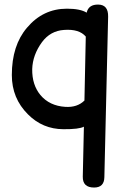

<svg xmlns="http://www.w3.org/2000/svg" viewBox="-20 -549 560 847"><path d="M395 278.3Q439.5 278.3 440.4 232.9L457 -475.6Q458 -527.8 414.1 -528.8Q370.6 -529.8 362.3 -493.2Q334 -510.7 275.4 -510.7Q169.9 -510.7 99.1 -426.8Q32.2 -348.6 32.2 -217.8Q32.2 -115.2 103.5 -44.4Q168 20.5 259.3 21Q329.1 21.5 350.1 9.8L345.2 230Q344.2 278.3 395 278.3ZM352.5 -105.5Q320.8 -74.2 268.1 -77.6Q198.2 -82 158.2 -129.9Q121.1 -174.8 122.1 -244.1Q124 -306.6 165 -362.8Q202.1 -413.1 262.7 -417Q329.1 -421.9 358.4 -387.7Z"/></svg>

Font: Comic Relief
Style: Regular
Weight: 400
Designer: Jeff Davis
Foundry: Loudifier
Version: Version 1.200; ttfautohint (v1.8.4.7-5d5b)